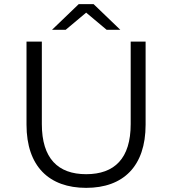

<svg xmlns="http://www.w3.org/2000/svg" viewBox="-20 -901 832 927"><path d="M396 -840 495 -757H561L432 -881H360L231 -757H297ZM611 -700V-302C611 -136 533 -60 396 -60C260 -60 182 -136 182 -302V-700H108V-299C108 -98 217 6 396 6C575 6 683 -98 683 -299V-700Z"/></svg>

Font: Talent
Style: Regular
Weight: 400
Designer: Mike Powis
Version: Version 1.001;hotconv 1.0.109;makeotfexe 2.5.65596